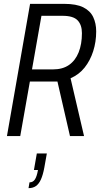

<svg xmlns="http://www.w3.org/2000/svg" viewBox="-20 -706 519 996"><path d="M16 0 136 -686H313Q376 -686 412 -668Q448 -650 463.5 -617.5Q479 -585 479 -543Q479 -489 463.5 -440.5Q448 -392 419 -355.5Q390 -319 346 -300L416 0H343L278 -283H135L85 0ZM146 -346H255Q305 -346 338 -369Q371 -392 388 -434.5Q405 -477 405 -534Q405 -577 382.5 -600.5Q360 -624 305 -624H195ZM128 270 133 240Q151 240 161 225Q171 210 177 176H156L171 90H223L210 163Q203 201 192.5 224.5Q182 248 166.5 259Q151 270 128 270Z"/></svg>

Font: Archivo ExtraCondensed Light
Style: Italic
Weight: 300
Width: 2
Italic angle: -10°
Designer: Hector Gatti
Foundry: Omnibus-Type
Version: Version 2.001